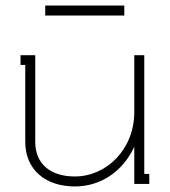

<svg xmlns="http://www.w3.org/2000/svg" viewBox="-20 -663 611 692"><path d="M428 -607V-643H143V-607ZM107 -464H54V-429H71V-152C71 -52 143 9 250 9C345 9 423 -47 463 -132H464V0H518V-36H500V-464H464V-259C464 -125 364 -27 250 -27C163 -27 107 -71 107 -152V-429Z"/></svg>

Font: Rawengulk
Style: Regular
Weight: 400
Version: Version 0.9